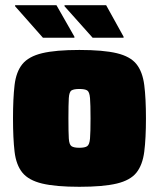

<svg xmlns="http://www.w3.org/2000/svg" viewBox="-20 -710 611 738"><path d="M285 8Q194 8 142 -4.5Q90 -17 66 -46.5Q42 -76 36 -127Q30 -178 30 -255Q30 -332 36 -383Q42 -434 66 -463.5Q90 -493 142 -505.5Q194 -518 285 -518Q377 -518 429 -505.5Q481 -493 504.5 -463.5Q528 -434 534.5 -383Q541 -332 541 -255Q541 -178 534.5 -127Q528 -76 504.5 -46.5Q481 -17 429 -4.5Q377 8 285 8ZM285 -142Q306 -142 315 -148Q324 -154 326 -177.5Q328 -201 328 -255Q328 -309 326 -333Q324 -357 315 -362.5Q306 -368 285 -368Q264 -368 255 -362.5Q246 -357 244.5 -333Q243 -309 243 -255Q243 -201 244.5 -177.5Q246 -154 255 -148Q264 -142 285 -142ZM455 -565H336L228 -686V-690H388L455 -569ZM266 -565H145L38 -686V-690H197L266 -569Z"/></svg>

Font: Saira Black
Style: Regular
Weight: 900
Designer: Hector Gatti with collaboration of the Omnibus-Type team
Foundry: Omnibus-Type
Version: Version 1.100; ttfautohint (v1.8.3)